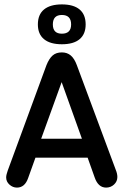

<svg xmlns="http://www.w3.org/2000/svg" viewBox="-20 -843 562 872"><path d="M378 -127 410 -37Q426 9 462 9Q483 9 498 -5Q513 -19 513 -39Q513 -54 506 -71L329 -547Q318 -577 301.5 -591Q285 -605 261 -605Q235 -605 219 -591Q203 -577 191 -547L15 -68Q12 -59 10 -51.5Q8 -44 8 -37Q8 -18 23 -4.5Q38 9 57 9Q93 9 108 -35L141 -127ZM352 -213H167L260 -470ZM261 -823Q208 -823 180 -800Q152 -777 152 -732Q152 -688 180 -665Q208 -642 261 -642Q314 -642 341.5 -665Q369 -688 369 -732Q369 -777 341.5 -800Q314 -823 261 -823ZM261 -775Q303 -775 303 -732Q303 -690 261 -690Q220 -690 220 -732Q220 -775 261 -775Z"/></svg>

Font: Beiruti SemiBold
Style: Regular
Weight: 600
Designer: Arlette Boutros
Foundry: Boutros
Version: Version 1.41